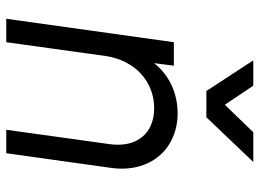

<svg xmlns="http://www.w3.org/2000/svg" viewBox="-128 -702 830 614"><g transform="rotate(90 287.0 -395.0)"><path d="M40 0H115L159 -317C173 -413 242 -473 326 -473C406 -473 453 -418 441 -331L395 0H470L517 -336C534 -460 457 -548 342 -548C278 -548 220 -521 182 -473L190 -536H115ZM173 -790 271 -640H355L498 -790H403L315 -699L254 -790Z"/></g></svg>

Font: Mluvka
Style: Italic
Weight: 400
Italic angle: -8°
Designer: Modified by Jiří Krblich, Original typeface by Gumpita Rahayu
Foundry: Gumpita Rahayu & Jiří Krblich
Version: Version 2.000;Glyphs 3.1.1 (3134)